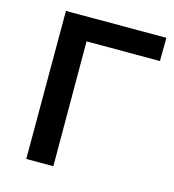

<svg xmlns="http://www.w3.org/2000/svg" viewBox="-105 -788 795 877"><g transform="rotate(15 292.5 -350.0)"><path d="M573 -590H226L227 0H99V-700H574Z"/></g></svg>

Font: mBank SemiBold
Style: Regular
Weight: 600
Designer: Julieta Ulanovsky
Foundry: Julieta Ulanovsky
Version: Version 7.200